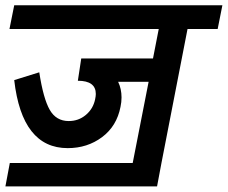

<svg xmlns="http://www.w3.org/2000/svg" viewBox="-65 -602 841 709"><path d="M531.2 0 515 86.2H-45L-28.8 0H425L483.8 -300H371.2Q383.8 -273.8 383.8 -242.5Q383.8 -225 380 -207.5Q366.2 -136.2 311.9 -95.6Q257.5 -55 185 -55Q16.2 -55 -12.5 -306.2L80 -335Q95 -237.5 118.8 -196.2Q142.5 -155 188.8 -155Q225 -155 251.9 -177.5Q278.8 -200 286.2 -235Q288.8 -247.5 288.8 -255Q288.8 -303.8 222.5 -303.8L235 -386.2H500L521.2 -495H-30L-12.5 -582.5H756.2L738.8 -495H627.5Z"/></svg>

Font: Cambay
Style: Bold Italic
Weight: 700
Italic angle: -11°
Designer: Pooja Saxena
Foundry: Pooja Saxena
Version: Version 1.006;PS 001.006;hotconv 1.0.70;makeotf.lib2.5.58329